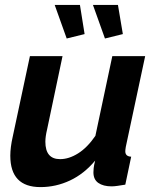

<svg xmlns="http://www.w3.org/2000/svg" viewBox="-20 -753 635 783"><path d="M145 10Q22 10 22 -118Q22 -135 24.5 -154.5Q27 -174 32 -196L102 -524H235L172 -225Q165 -196 165 -175Q165 -104 225 -104Q261 -104 298.5 -127.5Q336 -151 369 -199L438 -524H572L493 -154Q491 -142 491 -136Q491 -115 515 -114L491 0Q473 3 459 5Q445 7 435 7Q401 7 381 -7Q361 -21 361 -50Q361 -57 362 -67.5Q363 -78 368 -98Q323 -44 265.5 -17Q208 10 145 10ZM359 -733H461L481 -614L408 -596ZM203 -733H306L325 -614L252 -596Z"/></svg>

Font: Raleway
Style: Bold Italic
Weight: 700
Italic angle: -12°
Designer: Matt McInerney, Pablo Impallari, Rodrigo Fuenzalida
Foundry: Matt McInerney, Pablo Impallari, Rodrigo Fuenzalida
Version: Version 4.101;RELEASE